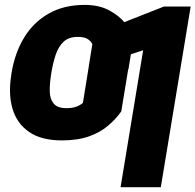

<svg xmlns="http://www.w3.org/2000/svg" viewBox="-20 -573 811 797"><path d="M256.8 -124Q278.3 -124 295.2 -129.6Q312 -135.3 324.2 -146L352.5 -321.3H518.1L483.4 -110.4Q460.4 -78.1 427.7 -50.5Q395 -22.9 348.6 -6.6Q302.2 9.8 236.8 9.8Q151.9 9.8 101.1 -25.1Q50.3 -60.1 32.2 -120.8Q14.2 -181.6 26.4 -258.8L27.8 -269.5Q41.5 -353.5 80.3 -417.2Q119.1 -481 182.4 -516.8Q245.6 -552.7 331.5 -552.7Q390.6 -552.7 432.4 -530.5Q474.1 -508.3 499.8 -476.8Q525.4 -445.3 534.7 -417.5L513.2 -285.2L348.6 -298.8L363.3 -389.6Q356 -404.3 341.8 -412.1Q327.6 -419.9 303.2 -419.9Q265.6 -419.9 244.1 -399.9Q222.7 -379.9 211.2 -345.7Q199.7 -311.5 192.9 -269.5L191.4 -258.8Q186 -224.1 186.5 -193.4Q187 -162.6 202.6 -143.3Q218.3 -124 256.8 -124ZM771.5 -545.9 647.5 204.1H480.5L574.2 -364.3L447.8 -323.7L472.2 -471.7L660.6 -545.9Z"/></svg>

Font: Inter Tight ExtraBold
Style: Italic
Weight: 800
Italic angle: -9.39999°
Designer: Rasmus Andersson
Foundry: rsms
Version: Version 3.004